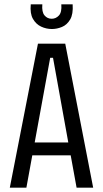

<svg xmlns="http://www.w3.org/2000/svg" viewBox="-20 -860 472 880"><path d="M25 0 154 -660H279L407 0H331L304 -148H128L101 0ZM210 -595 139 -207H293L223 -595ZM121 -840H174Q171 -805 184 -789.5Q197 -774 217 -774Q236 -774 250 -789Q264 -804 261 -840H313Q316 -795 301.5 -770.5Q287 -746 264 -736.5Q241 -727 218 -727Q192 -727 168.5 -738Q145 -749 131 -773.5Q117 -798 121 -840Z"/></svg>

Font: Bricolage Grotesque 12pt Condensed Light
Style: Regular
Weight: 300
Width: 3
Designer: Mathieu Triay
Foundry: Atelier Triay
Version: Version 1.001; ttfautohint (v1.8.4.7-5d5b);gftools[0.9.33.de